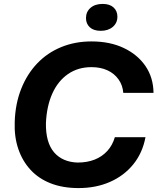

<svg xmlns="http://www.w3.org/2000/svg" viewBox="-20 -949 802 978"><path d="M380 9Q300 9 238.5 -15Q177 -39 135.5 -84Q94 -129 73 -191Q52 -253 55 -329Q58 -421 88 -496.5Q118 -572 169.5 -626Q221 -680 291.5 -709Q362 -738 446 -738Q540 -738 610.5 -704.5Q681 -671 721 -612.5Q761 -554 762 -476H608Q605 -515 583.5 -545Q562 -575 527 -591Q492 -607 446 -607Q377 -607 326 -571.5Q275 -536 246.5 -472.5Q218 -409 214 -323Q213 -273 223.5 -235.5Q234 -198 255.5 -173Q277 -148 307.5 -135Q338 -122 375 -121Q424 -121 462 -136Q500 -151 526.5 -180Q553 -209 565 -250H721Q706 -170 659 -112Q612 -54 540.5 -22.5Q469 9 380 9ZM493 -792Q457 -792 437.5 -810Q418 -828 418 -857Q418 -889 441 -909Q464 -929 503 -929Q539 -929 558.5 -911Q578 -893 578 -864Q578 -832 554.5 -812Q531 -792 493 -792Z"/></svg>

Font: Mona Sans ExtraLight
Style: Bold Italic
Weight: 700
Italic angle: -11.6951°
Version: Version 2.000